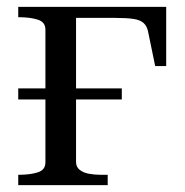

<svg xmlns="http://www.w3.org/2000/svg" viewBox="-20 -538 538 558"><path d="M33 -249V-281H334V-249ZM112 -66V-452Q112 -474 89.5 -481Q67 -488 34 -488H33V-518H201V-67Q201 -53 211.5 -44.5Q222 -36 238.5 -33Q255 -30 273 -30H293V0H33V-30H34Q67 -30 89.5 -37Q112 -44 112 -66ZM194 -486V-518H463V-346H431L411 -443Q408 -461 398 -470.5Q388 -480 368 -483Q348 -486 314 -486Z"/></svg>

Font: Roboto Serif 144pt
Style: Regular
Weight: 400
Version: Version 1.008